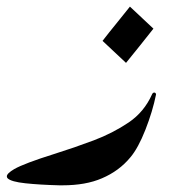

<svg xmlns="http://www.w3.org/2000/svg" viewBox="-20 -555 509 575"><path d="M447.3 -272Q437 -221.2 415.5 -166.5Q394 -111.8 370.6 -84Q336.9 -43 285.2 -21Q236.8 0 167 0H157.7Q99.1 -1.5 56.2 -6.1Q13.2 -10.7 2.9 -21Q0.5 -23.4 0.5 -26.9Q0.5 -35.6 22.9 -48.8Q53.2 -65.9 142.1 -93.8Q202.6 -112.8 260.3 -134.5Q317.9 -156.2 365.7 -188.5Q411.6 -219.7 435.1 -272Q437.5 -277.8 441.9 -277.8H442.4Q446.8 -277.3 447.3 -272ZM439.5 -469.2Q418.9 -442.9 398.4 -417.5Q377.9 -392.1 357.4 -366.7L287.1 -432.6Q307.1 -458.5 327.9 -483.9Q348.6 -509.3 369.1 -535.2Z"/></svg>

Font: Aref Ruqaa
Style: Regular
Weight: 400
Designer: Abdullah Aref
Version: Version 1.002